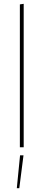

<svg xmlns="http://www.w3.org/2000/svg" viewBox="-20 -771 230 1005"><path d="M84 -748 104 -751V0H84ZM85 42H103L81 214H68Z"/></svg>

Font: Murecho Thin
Style: Regular
Weight: 100
Designer: Neil Summerour
Foundry: Positype
Version: Version 1.010